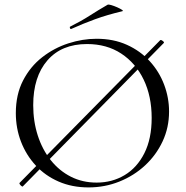

<svg xmlns="http://www.w3.org/2000/svg" viewBox="-20 -805 811 837"><path d="M79.6 7.4Q78.6 9.4 74.3 6.6Q70 3.8 66.7 -1Q63.4 -5.8 65.4 -7.8L678.4 -629.8Q681.4 -632.6 689.5 -626.5Q697.6 -620.4 693.6 -617.2ZM366 12Q294 12 235.5 -13.5Q177 -39 135.5 -84Q94 -129 71.5 -187.5Q49 -246 49 -312Q49 -393 80.5 -454Q112 -515 164 -555.5Q216 -596 278 -616Q340 -636 401 -636Q475 -636 533.5 -609.5Q592 -583 633 -538Q674 -493 695.5 -436Q717 -379 717 -319Q717 -249 689 -189Q661 -129 612.5 -84Q564 -39 500.5 -13.5Q437 12 366 12ZM401.4 -9Q468.6 -9 523 -41.4Q577.4 -73.8 609.3 -137Q641.2 -200.2 641.2 -290.8Q641.2 -385.2 606.4 -457.6Q571.6 -530 508.4 -571.5Q445.2 -613 359.4 -613Q248.4 -613 186.6 -541.6Q124.8 -470.2 124.8 -346.6Q124.8 -276 144.6 -214.5Q164.4 -153 201.3 -106.7Q238.2 -60.4 288.9 -34.7Q339.6 -9 401.4 -9ZM291 -679Q287 -677 285 -682.5Q283 -688 286 -689Q333.2 -712.6 371.6 -737.2Q410 -761.8 448.8 -784.2Q452 -786.6 464.7 -782.9Q477.4 -779.2 490.9 -773.2Q504.4 -767.2 511.7 -762.2Q519 -757.2 513 -756Q446 -740 394 -721Q342 -702 291 -679Z"/></svg>

Font: Cormorant Light
Style: Regular
Weight: 300
Designer: Christian Thalmann (Catharsis Fonts)
Foundry: Catharsis Fonts
Version: Version 4.000